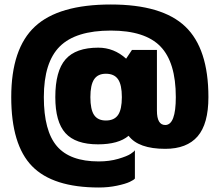

<svg xmlns="http://www.w3.org/2000/svg" viewBox="-20 -682 977 854"><path d="M678 -460V-190Q678 -126 715 -126Q762 -126 762 -250Q762 -405 693.5 -475.5Q625 -546 473 -546Q317 -546 246 -475.5Q175 -405 175 -250Q175 -100 233 -32Q291 36 419 36Q467 36 506 24.5Q545 13 561 2.5Q577 -8 580 -14V112Q576 118 557 127Q538 136 500 144Q462 152 420 152Q215 152 122.5 57Q30 -38 30 -250Q30 -466 135.5 -564Q241 -662 473 -662Q701 -662 804 -564Q907 -466 907 -250Q907 -131 859 -75.5Q811 -20 715 -20Q596 -20 552 -78Q507 -40 416 -40Q316 -40 271 -90Q226 -140 226 -250Q226 -366 271.5 -418Q317 -470 417 -470Q487 -470 541 -421L567 -460ZM451 -146Q488 -146 505 -170.5Q522 -195 522 -250Q522 -305 505 -329.5Q488 -354 451 -354Q415 -354 398.5 -329Q382 -304 382 -250Q382 -195 398.5 -170.5Q415 -146 451 -146Z"/></svg>

Font: Fivo Sans Black
Style: Regular
Weight: 900
Designer: Alexander Slobzheninov
Foundry: Alexander Slobzheninov
Version: 1.0